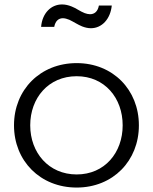

<svg xmlns="http://www.w3.org/2000/svg" viewBox="-20 -797 688 864"><path d="M425 -772C420 -745 405 -733 385 -733C378 -733 369 -735 361 -738C340 -746 323 -760 302 -768C287 -774 273 -777 259 -777C210 -777 170 -738 165 -676H224C229 -703 244 -715 263 -715C272 -715 282 -712 292 -708C313 -698 330 -686 350 -678C363 -673 376 -670 389 -670C439 -670 477 -712 483 -772ZM605 -233C605 -393 488 -513 325 -513C161 -513 43 -393 43 -233C43 -73 161 47 325 47C488 47 605 -73 605 -233ZM325 -12C199 -12 116 -110 116 -233C116 -356 198 -454 325 -454C451 -454 532 -356 532 -233C532 -110 451 -12 325 -12Z"/></svg>

Font: LINE Seed JP App_OTF Regular
Style: Regular
Weight: 400
Designer: LY Corporation & Fontrix & Fontworks
Version: Version 1.002